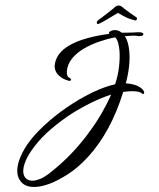

<svg xmlns="http://www.w3.org/2000/svg" viewBox="-129 -861 965 1162"><g transform="rotate(-5 353.5 -280.0)"><path d="M47 245Q-30 245 -54 192Q-63 172 -63 149Q-63 114 -44 72.5Q-25 31 9 -12Q50 -63 118.5 -117Q187 -171 268 -217Q351 -264 430.5 -294Q510 -324 573 -332Q595 -382 606 -436.5Q617 -491 617 -534Q617 -562 612.5 -583Q608 -604 598 -615Q549 -610 497.5 -597Q446 -584 401.5 -562.5Q357 -541 327 -510Q297 -479 289 -437Q289 -433 288.5 -429.5Q288 -426 288 -422Q288 -414 291 -406Q294 -398 304 -393Q310 -389 310 -383Q310 -380 306.5 -378Q303 -376 298 -377Q286 -380 267 -391Q248 -402 233 -421.5Q218 -441 218 -466Q218 -469 218 -472.5Q218 -476 219 -479Q233 -552 320.5 -592Q408 -632 564 -639Q564 -640 563.5 -641Q563 -642 563 -643Q563 -651 572 -654Q582 -659 594 -659Q621 -659 641 -639Q649 -639 656 -638.5Q663 -638 670 -637L688 -636Q700 -635 709.5 -634.5Q719 -634 727 -634Q734 -634 740.5 -633.5Q747 -633 753 -632Q770 -628 770 -619Q770 -614 762.5 -611Q755 -608 741 -610Q723 -615 702 -616Q681 -617 657 -617Q667 -599 671.5 -575Q676 -551 676 -522Q676 -437 638 -332Q710 -321 737 -285Q744 -275 744 -268Q744 -259 736 -259Q731 -259 726 -266Q717 -275 686.5 -279.5Q656 -284 618 -282Q523 -48 372 91Q306 151 242.5 184.5Q179 218 126 233Q83 245 47 245ZM31 206Q51 206 76 197.5Q101 189 130 170Q209 119 275.5 60Q342 1 394 -60Q444 -117 481.5 -171.5Q519 -226 544 -272Q486 -259 421 -234Q356 -209 294 -177Q227 -141 165 -97Q103 -53 57 -3Q13 44 -7 83Q-27 122 -27 150Q-27 176 -11.5 191Q4 206 31 206ZM503 -704Q495 -704 495 -714Q495 -719 503 -726Q517 -735 538 -748Q559 -761 578 -773.5Q597 -786 605 -792Q619 -805 635 -805Q641 -805 648 -801Q655 -797 659 -792Q665 -786 678.5 -773.5Q692 -761 708 -748Q724 -735 736 -725Q740 -721 740 -717Q740 -713 736 -709.5Q732 -706 728 -706Q723 -708 708.5 -713.5Q694 -719 674 -730Q662 -737 651.5 -744.5Q641 -752 628 -761Q615 -754 599 -747Q583 -740 572 -734Q553 -724 531.5 -715Q510 -706 504 -704Z"/></g></svg>

Font: Birthstone Bounce Medium
Style: Regular
Weight: 500
Designer: Robert E. Leuschke
Foundry: Rob Leuschke
Version: Version 1.010; ttfautohint (v1.8.3)